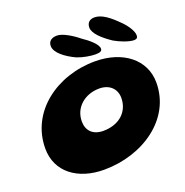

<svg xmlns="http://www.w3.org/2000/svg" viewBox="-155 -994 1143 1187"><g transform="rotate(-20 416.0 -400.0)"><path d="M777 -636.5C796 -636.5 802 -645 802 -660C802 -688.5 772.5 -733 740 -764C690 -814.5 641.5 -853 594 -853C561.5 -853 543 -834.5 543 -804C543 -765.5 590.5 -721 651.5 -680C688 -658.5 745 -636.5 777 -636.5ZM523.5 -635.5C556 -635.5 566.5 -643 566.5 -658C566.5 -686.5 516 -729.5 475.5 -756C432 -791.5 374 -826.5 338 -826.5C302.5 -826.5 280 -810.5 280 -778.5C280 -733.5 339.5 -689 404 -659C441 -644 492 -635.5 523.5 -635.5ZM330 53C584 53 816.5 -102.5 816.5 -343.5C816.5 -496 686 -596.5 503.5 -596.5C253 -596.5 31.5 -436 31.5 -194C31.5 -40 156.5 53 330 53ZM407 -174.5C337.5 -174.5 301 -215 301 -274.5C301 -367.5 377.5 -429.5 471.5 -429.5C537 -429.5 580.5 -389.5 580.5 -329C580.5 -236 510 -174.5 407 -174.5Z"/></g></svg>

Font: Gluten
Style: Bold Italic
Weight: 700
Italic angle: -13°
Designer: Tyler Finck
Foundry: Etcetera Type Company
Version: Version 0.920